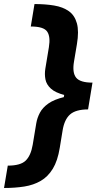

<svg xmlns="http://www.w3.org/2000/svg" viewBox="-38 -792 527 948"><path d="M406.3 -310.4Q328 -310.4 281.6 -322.4Q235.1 -334.3 213.1 -354.6Q191.1 -374.8 186.3 -400.3Q181.4 -425.8 185.8 -452.6L203.4 -559Q212.1 -611.4 194.7 -636.3Q177.3 -661.3 114 -661.1L132.3 -772Q186.3 -772 229.6 -764.7Q272.9 -757.4 301.7 -737Q330.6 -716.6 341.6 -677.1Q352.6 -637.7 341.7 -573.4L327.4 -488Q318.1 -433.3 337.9 -408.6Q357.7 -384 418.6 -384ZM-18.1 136.2 0.4 25.8Q63.5 25.8 89 0.8Q114.4 -24.2 123.4 -76.7L141 -182.7Q145.4 -209.7 158.9 -235.3Q172.4 -260.9 201.1 -281.1Q229.9 -301.2 280.2 -313.3Q330.6 -325.3 408.6 -325.3L396.8 -251.8Q335.5 -251.6 307.6 -226.6Q279.7 -201.6 271 -147.3L257.1 -62.3Q246.7 2 222.7 41.3Q198.6 80.6 163.1 101.1Q127.6 121.7 81.9 129Q36.2 136.2 -18.1 136.2ZM396.8 -251.8 267 -251.6 289 -384.2 418.6 -384Z"/></svg>

Font: Inter
Style: Italic
Weight: 400
Italic angle: -9.3988°
Designer: Rasmus Andersson
Foundry: rsms
Version: Version 4.001;git-66647c0bb